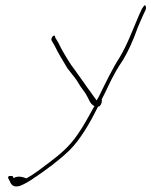

<svg xmlns="http://www.w3.org/2000/svg" viewBox="-20 -537 567 719"><path d="M11 131 16 140C22 156 31 166 55 159C71 153 97 138 112 126H113C158 95 199 65 239 27C281 -14 317 -77 348 -139L349 -137C356 -141 359 -146 361 -155C361 -156 362 -162 361 -164L362 -167C371 -184 378 -199 386 -216C403 -252 421 -284 441 -313C462 -348 478 -385 494 -429V-430L514 -476C518 -484 521 -492 525 -499C528 -507 527 -516 523 -517C521 -520 511 -503 511 -503L500 -479C477 -426 457 -370 428 -322C402 -282 376 -228 351 -177L342 -161L333 -173C328 -180 322 -188 316 -197C310 -205 303 -214 296 -225L273 -257C266 -268 257 -279 247 -293C229 -321 212 -348 198 -378L187 -396C186 -414 169 -396 173 -386L184 -367C199 -336 213 -314 232 -282L260 -246C268 -236 274 -225 281 -214C288 -204 295 -195 301 -186C315 -163 315 -150 334 -139L332 -137C311 -99 293 -65 269 -31C238 14 202 43 165 71C138 91 110 114 79 131C73 129 49 118 31 130L27 122H14C11 124 9 128 11 131Z"/></svg>

Font: Stray Cat
Style: ExLtObl
Weight: 200
Version: Version 1.0